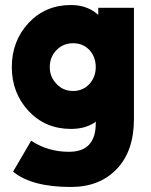

<svg xmlns="http://www.w3.org/2000/svg" viewBox="-20 -530 602 764"><path d="M271 -358Q310 -358 336 -331Q361 -303 361 -263Q361 -224 336 -196Q310 -168 271 -168Q231 -168 205 -196Q178 -224 178 -263Q178 -303 205 -331Q232 -358 271 -358ZM262 -510Q161 -510 94 -439Q27 -367 27 -263Q27 -160 94 -88Q161 -17 262 -17Q318 -17 356 -42Q358 -44 359 -44.5Q360 -45 361 -47V-38Q361 17 334 46Q308 74 254 74Q171 74 104 30L32 153Q106 214 262 214Q377 214 445 142Q513 71 513 -57V-499H371V-471Q369 -473 366 -475Q363 -477 361 -479Q321 -510 262 -510Z"/></svg>

Font: Unageo
Style: ExtraBold
Weight: 800
Designer: Richard Sepsi
Foundry: Richard Sepsi
Version: Version 2.000